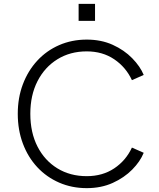

<svg xmlns="http://www.w3.org/2000/svg" viewBox="-20 -962 825 994"><path d="M429 12Q352 12 286.5 -16.5Q221 -45 173 -96.5Q125 -148 98.5 -218.5Q72 -289 72 -373Q72 -456 98.5 -526Q125 -596 173 -648Q221 -700 286.5 -728.5Q352 -757 429 -757Q504 -757 563.5 -730Q623 -703 664.5 -660.5Q706 -618 724 -574L663 -547Q632 -614 571.5 -655Q511 -696 429 -696Q343 -696 277 -655Q211 -614 174 -541.5Q137 -469 137 -373Q137 -276 174 -203.5Q211 -131 277 -90.5Q343 -50 429 -50Q511 -50 571.5 -90.5Q632 -131 663 -198L724 -171Q706 -126 664.5 -84Q623 -42 563.5 -15Q504 12 429 12ZM387 -854V-942H472V-854Z"/></svg>

Font: Plus Jakarta Sans Light
Style: Regular
Weight: 300
Designer: Gumpita Rahayu
Foundry: Tokotype
Version: Version 2.006; ttfautohint (v1.8.4.7-5d5b)